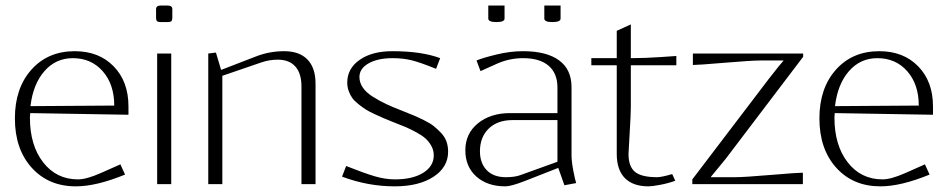

<svg xmlns="http://www.w3.org/2000/svg" viewBox="-20 -658 3389 686"><path d="M87.9 -253.9Q87.9 -251.5 87.4 -246.1Q86.9 -240.7 86.9 -237.8Q86.9 -138.7 134.3 -77.9Q181.6 -17.1 258.8 -17.1Q289.1 -17.1 340.8 -40L410.2 -70.8L426.8 -34.2Q324.2 7.8 251 7.8Q153.3 7.8 93.3 -58.8Q33.2 -125.5 33.2 -234.9Q33.2 -342.8 92 -408.9Q150.9 -475.1 247.1 -475.1Q333.5 -475.1 386.2 -420.9Q439 -366.7 439 -277.8V-248ZM88.9 -278.8 388.2 -280.8Q388.2 -356.4 347.2 -403.3Q306.2 -450.2 240.2 -450.2Q179.2 -450.2 138.7 -403.8Q98.1 -357.4 88.9 -278.8Z M595.7 -594.2Q595.7 -585.9 592.3 -582.5Q588.9 -579.1 579.6 -579.1H553.7Q544.4 -579.1 541 -582.5Q537.6 -585.9 537.6 -594.2V-625Q537.6 -638.2 553.7 -638.2H579.6Q595.7 -638.2 595.7 -625ZM541.5 0V-466.8H591.8V0Z M774.4 -387.2V0H724.1V-466.8L751.5 -470.2L770 -408.2L894 -456.1Q942.4 -475.1 995.1 -475.1Q1049.8 -475.1 1078.6 -445.3Q1107.4 -415.5 1107.4 -358.9V0H1057.1V-349.1Q1057.1 -395.5 1035.4 -420.2Q1013.7 -444.8 972.2 -444.8Q942.4 -444.8 914.1 -435.1Z M1202.1 -26.9 1216.8 -64.9Q1280.3 -39.6 1318.4 -28.3Q1356.4 -17.1 1391.1 -17.1Q1454.1 -17.1 1491.9 -40.5Q1529.8 -64 1529.8 -103Q1529.8 -120.6 1521.5 -136Q1513.2 -151.4 1501.2 -162.4Q1489.3 -173.3 1467.8 -185.1Q1446.3 -196.8 1429.2 -204.1Q1412.1 -211.4 1383.8 -222.2Q1361.8 -231 1349.4 -236.3Q1336.9 -241.7 1316.9 -251Q1296.9 -260.3 1285.4 -267.8Q1273.9 -275.4 1260 -286.4Q1246.1 -297.4 1238.5 -308.1Q1231 -318.8 1225.8 -333Q1220.7 -347.2 1220.7 -362.8Q1220.7 -413.1 1264.9 -444.1Q1309.1 -475.1 1381.8 -475.1Q1486.3 -475.1 1552.7 -450.2L1538.1 -412.1Q1479 -436 1448.7 -443.1Q1418.5 -450.2 1382.8 -450.2Q1329.6 -450.2 1296.9 -431.6Q1264.2 -413.1 1264.2 -382.8Q1264.2 -362.8 1276.4 -345Q1288.6 -327.1 1312.3 -312.3Q1335.9 -297.4 1359.4 -286.4Q1382.8 -275.4 1417 -262.2Q1442.9 -252 1458 -245.6Q1473.1 -239.3 1495.4 -228.3Q1517.6 -217.3 1530.3 -207Q1543 -196.8 1556.2 -182.9Q1569.3 -168.9 1575.2 -152.3Q1581.1 -135.7 1581.1 -116.2Q1581.1 -60.5 1528.8 -26.4Q1476.6 7.8 1390.1 7.8Q1294.4 7.8 1202.1 -26.9Z M1924.8 -638.2H1982.9V-591.8Q1982.9 -579.1 1953.6 -579.1Q1924.8 -579.1 1924.8 -591.8ZM1724.6 -638.2H1782.7V-591.8Q1782.7 -579.1 1753.9 -579.1Q1724.6 -579.1 1724.6 -591.8ZM1848.6 -475.1Q1933.1 -475.1 1977.5 -442.4Q2022 -409.7 2022 -347.2V-104Q2022 -82 2028.3 -48.6Q2034.7 -15.1 2038.6 -3.9L1996.6 3.9L1974.6 -58.1L1855 -11.2Q1806.2 7.8 1785.6 7.8Q1721.2 7.8 1681.9 -27.3Q1642.6 -62.5 1642.6 -121.1Q1642.6 -180.7 1687.5 -217.3Q1732.4 -253.9 1802.7 -253.9H1971.7V-345.2Q1971.7 -396 1940.2 -423.1Q1908.7 -450.2 1848.6 -450.2Q1799.3 -450.2 1752.9 -429.2L1696.8 -403.8L1682.6 -441.9Q1704.6 -451.2 1753.4 -463.1Q1802.2 -475.1 1848.6 -475.1ZM1971.7 -229H1812Q1757.3 -229 1726.1 -198.5Q1694.8 -168 1694.8 -117.2Q1694.8 -75.2 1719 -50Q1743.2 -24.9 1787.6 -24.9Q1818.8 -24.9 1838.9 -32.2L1971.7 -80.1Z M2183.6 -424.8H2092.8V-450.2H2183.6V-547.9L2233.9 -570.8V-450.2Q2284.7 -450.2 2340.3 -454.1Q2396 -458 2396.5 -458V-424.8H2233.9V-274.9Q2233.9 -250 2229.7 -181.6Q2225.6 -113.3 2225.6 -107.9Q2225.6 -63 2248.8 -43.9Q2272 -24.9 2327.6 -24.9Q2343.8 -24.9 2381.8 -36.1L2392.6 -12.2Q2367.2 -2.9 2338.6 2.4Q2310.1 7.8 2296.9 7.8Q2241.7 7.8 2212.6 -21.7Q2183.6 -51.3 2183.6 -107.9Z M2455.6 -466.8H2849.6V-455.1L2572.3 -89.8Q2530.8 -38.6 2520.5 -26.9V-24.9H2606.4Q2638.7 -24.9 2734.4 -33Q2830.1 -41 2848.6 -41V0H2453.6V-17.1L2727.5 -377Q2770 -431.6 2778.3 -439.9L2779.3 -441.9H2697.3Q2665 -441.9 2569.6 -433.8Q2474.1 -425.8 2455.6 -425.8Z M2962.4 -253.9Q2962.4 -251.5 2961.9 -246.1Q2961.4 -240.7 2961.4 -237.8Q2961.4 -138.7 3008.8 -77.9Q3056.2 -17.1 3133.3 -17.1Q3163.6 -17.1 3215.3 -40L3284.7 -70.8L3301.3 -34.2Q3198.7 7.8 3125.5 7.8Q3027.8 7.8 2967.8 -58.8Q2907.7 -125.5 2907.7 -234.9Q2907.7 -342.8 2966.6 -408.9Q3025.4 -475.1 3121.6 -475.1Q3208 -475.1 3260.7 -420.9Q3313.5 -366.7 3313.5 -277.8V-248ZM2963.4 -278.8 3262.7 -280.8Q3262.7 -356.4 3221.7 -403.3Q3180.7 -450.2 3114.7 -450.2Q3053.7 -450.2 3013.2 -403.8Q2972.7 -357.4 2963.4 -278.8Z"/></svg>

Font: Resagokr
Style: Light
Weight: 300
Designer: gluk
Foundry: gluk
Version: Version 0.95